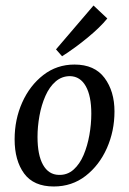

<svg xmlns="http://www.w3.org/2000/svg" viewBox="-20 -663 466 696"><path d="M175 13Q102 13 67.5 -34Q33 -81 33 -158Q33 -230 60.5 -291.5Q88 -353 137 -391Q186 -429 250 -429Q323 -429 359 -380.5Q395 -332 395 -259Q395 -188 367.5 -126Q340 -64 290.5 -25.5Q241 13 175 13ZM193 -29Q224 -28 246.5 -48Q269 -68 283 -101Q297 -134 304 -173.5Q311 -213 311 -251Q311 -315 291 -350.5Q271 -386 234 -387Q204 -387 181.5 -367.5Q159 -348 144.5 -315Q130 -282 123 -243Q116 -204 116 -167Q116 -101 136 -65.5Q156 -30 193 -29ZM183 -484 319 -643 369 -596Q343 -564 297.5 -526.5Q252 -489 205 -459Z"/></svg>

Font: Yrsa
Style: Italic
Weight: 400
Italic angle: -7.10001°
Designer: Anna Giedrys (Yrsa+Rasa design), David Brezina (Yrsa art-direction, Rasa art-direction, design)
Foundry: Rosetta Type Foundry
Version: Version 2.004